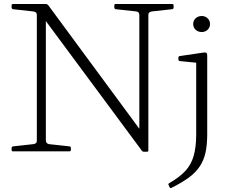

<svg xmlns="http://www.w3.org/2000/svg" viewBox="-20 -756 1147 959"><path d="M740 -699Q731 -698 726 -694Q721 -690 721 -682V-5Q721 2 714 2H700Q692 2 688 -4L177 -694L209 -711V-57Q209 -48 212.5 -43Q216 -38 225 -36L327 -25Q334 -24 334 -17V-7Q334 0 326 0H45Q38 0 38 -7V-17Q38 -24 46 -25L146 -36Q155 -37 159.5 -41Q164 -45 164 -54V-681Q164 -690 159 -694Q154 -698 145 -699L45 -710Q38 -712 38 -719V-729Q38 -736 46 -736H209Q216 -736 221 -730L709 -68L676 -45V-679Q676 -688 672.5 -693Q669 -698 660 -699L558 -710Q551 -712 551 -719V-729Q551 -736 558 -736H840Q847 -736 847 -729V-718Q847 -711 839 -710ZM960 -86V-323H1015V-86ZM822 168Q819 163 825 159Q877 129 906 97.5Q935 66 947.5 22Q960 -22 960 -86H1015Q1015 -33 1006.5 6Q998 45 977.5 75.5Q957 106 923 131Q889 156 837 182Q831 186 827 179ZM960 -323V-467L978 -441L878 -451Q871 -452 871 -460V-468Q871 -475 878 -476L993 -493Q1006 -495 1010.5 -492Q1015 -489 1015 -480V-323ZM988 -596Q969 -596 957 -607.5Q945 -619 945 -636Q945 -653 957 -664.5Q969 -676 988 -676Q1005 -676 1017 -664.5Q1029 -653 1029 -636Q1029 -619 1017 -607.5Q1005 -596 988 -596Z"/></svg>

Font: Hahmlet ExtraLight
Style: Regular
Weight: 250
Designer: Minjoo Ham & Mark Frömberg
Foundry: hypertype
Version: Version 1.002